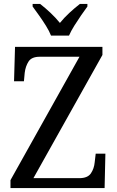

<svg xmlns="http://www.w3.org/2000/svg" viewBox="-20 -951 592 971"><path d="M33 0V-40L382 -664H181Q140 -664 124.5 -640Q109 -616 105 -583L101 -540H51L56 -714H498V-673L149 -50H381Q423 -50 439.5 -74Q456 -98 459 -131L464 -174H513L509 0ZM238 -771Q229 -794 212.5 -820.5Q196 -847 177.5 -873Q159 -899 145 -918V-931H183Q209 -911 235.5 -886Q262 -861 283 -835Q304 -861 331 -886Q358 -911 384 -931H422V-918Q408 -899 390 -873Q372 -847 355.5 -820.5Q339 -794 329 -771Z"/></svg>

Font: Noto Serif Myanmar SemiCondensed
Style: Regular
Weight: 400
Width: 4
Designer: Ben Mitchell and the Monotype Design Team
Foundry: Monotype Imaging Inc.
Version: Version 2.106; ttfautohint (v1.8.4.7-5d5b)